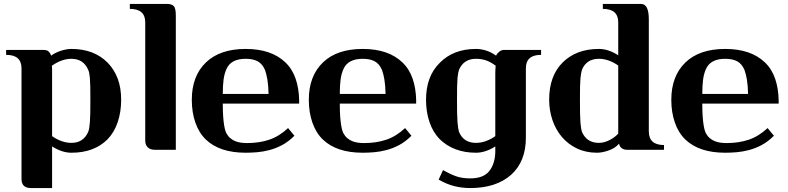

<svg xmlns="http://www.w3.org/2000/svg" viewBox="-20 -759 3992 973"><path d="M438 -253Q438 -294 437.5 -320.5Q437 -347 435.5 -363.5Q434 -380 432 -389.5Q430 -399 427 -405Q403 -461 342 -461Q293 -461 243 -426Q244 -416 244 -407Q244 -398 244 -389V-69Q293 -35 342 -35Q403 -35 427 -91Q430 -98 432 -109.5Q434 -121 435.5 -139.5Q437 -158 437.5 -185.5Q438 -213 438 -253ZM89 -413Q89 -481 11 -481V-506H200Q207 -506 215.5 -504Q224 -502 229 -495Q234 -490 236 -484.5Q238 -479 239 -477Q259 -492 288 -501.5Q317 -511 342 -511Q456 -511 525 -442Q559 -407 576.5 -360.5Q594 -314 594 -253Q594 -192 576.5 -140Q559 -88 525 -53Q457 15 342 15Q294 15 244 -17V194H137Q89 194 89 148Z M871 0H764Q741 0 728.5 -12.5Q716 -25 716 -46V-646Q716 -714 638 -714V-739H828Q848 -739 859.5 -729Q871 -719 871 -681Z M1341 -283Q1340 -327 1335 -356Q1330 -385 1323 -404Q1310 -435 1286.5 -448Q1263 -461 1225 -461Q1151 -461 1128 -410Q1117 -386 1113 -355.5Q1109 -325 1109 -283ZM1225 15Q1093 15 1023 -52Q988 -86 970 -138Q952 -190 952 -253Q952 -374 1024 -443Q1095 -511 1225 -511Q1355 -511 1426 -443Q1461 -410 1478 -360.5Q1495 -311 1496 -251V-234H1109Q1109 -194 1111 -167.5Q1113 -141 1116 -123.5Q1119 -106 1122 -97Q1125 -88 1127 -84Q1136 -68 1147.5 -58.5Q1159 -49 1172.5 -43.5Q1186 -38 1201.5 -36Q1217 -34 1232 -34Q1294 -34 1344.5 -51Q1395 -68 1440 -110L1472 -71Q1442 -41 1410 -24Q1378 -7 1345.5 1.5Q1313 10 1282.5 12.5Q1252 15 1225 15Z M1934 -283Q1933 -327 1928 -356Q1923 -385 1916 -404Q1903 -435 1879.5 -448Q1856 -461 1818 -461Q1744 -461 1721 -410Q1710 -386 1706 -355.5Q1702 -325 1702 -283ZM1818 15Q1686 15 1616 -52Q1581 -86 1563 -138Q1545 -190 1545 -253Q1545 -374 1617 -443Q1688 -511 1818 -511Q1948 -511 2019 -443Q2054 -410 2071 -360.5Q2088 -311 2089 -251V-234H1702Q1702 -194 1704 -167.5Q1706 -141 1709 -123.5Q1712 -106 1715 -97Q1718 -88 1720 -84Q1729 -68 1740.5 -58.5Q1752 -49 1765.5 -43.5Q1779 -38 1794.5 -36Q1810 -34 1825 -34Q1887 -34 1937.5 -51Q1988 -68 2033 -110L2065 -71Q2035 -41 2003 -24Q1971 -7 1938.5 1.5Q1906 10 1875.5 12.5Q1845 15 1818 15Z M2296 -253Q2296 -213 2296.5 -185.5Q2297 -158 2298.5 -139.5Q2300 -121 2302 -109.5Q2304 -98 2306 -91Q2329 -35 2392 -35Q2441 -35 2490 -69V-389Q2490 -398 2490.5 -407Q2491 -416 2492 -426Q2468 -444 2444.5 -452.5Q2421 -461 2392 -461Q2330 -461 2306 -405Q2304 -399 2302 -389.5Q2300 -380 2298.5 -363.5Q2297 -347 2296.5 -320.5Q2296 -294 2296 -253ZM2490 -17Q2440 15 2392 15Q2279 15 2208 -54Q2174 -89 2156.5 -140.5Q2139 -192 2139 -253Q2139 -373 2209 -441Q2278 -511 2392 -511Q2417 -511 2443 -503Q2469 -495 2494 -477Q2499 -488 2510 -497Q2521 -506 2534 -506H2722V-481Q2645 -481 2645 -413V-62Q2645 60 2570 127Q2494 194 2363 194Q2321 194 2281.5 184Q2242 174 2203 151L2225 103Q2262 124 2292 134.5Q2322 145 2363 145Q2429 145 2458.5 109Q2488 73 2490 13Z M3268 -93Q3268 -24 3345 -24V0H3157Q3143 0 3132 -7Q3121 -14 3117 -31Q3098 -8 3064.5 3.5Q3031 15 3006 15Q2949 15 2904 -6.5Q2859 -28 2827.5 -65Q2796 -102 2779.5 -151Q2763 -200 2763 -254Q2763 -374 2831 -442Q2900 -511 3015 -511Q3063 -511 3113 -479V-646Q3113 -714 3035 -714V-739H3229Q3268 -739 3268 -661ZM2919 -254Q2919 -213 2919.5 -184.5Q2920 -156 2921.5 -137.5Q2923 -119 2925 -108Q2927 -97 2929 -91Q2953 -35 3015 -35Q3041 -35 3068 -48.5Q3095 -62 3113 -82V-427Q3064 -461 3015 -461Q2952 -461 2929 -405Q2927 -397 2925 -387.5Q2923 -378 2921.5 -361.5Q2920 -345 2919.5 -319.5Q2919 -294 2919 -254Z M3771 -283Q3770 -327 3765 -356Q3760 -385 3753 -404Q3740 -435 3716.5 -448Q3693 -461 3655 -461Q3581 -461 3558 -410Q3547 -386 3543 -355.5Q3539 -325 3539 -283ZM3655 15Q3523 15 3453 -52Q3418 -86 3400 -138Q3382 -190 3382 -253Q3382 -374 3454 -443Q3525 -511 3655 -511Q3785 -511 3856 -443Q3891 -410 3908 -360.5Q3925 -311 3926 -251V-234H3539Q3539 -194 3541 -167.5Q3543 -141 3546 -123.5Q3549 -106 3552 -97Q3555 -88 3557 -84Q3566 -68 3577.5 -58.5Q3589 -49 3602.5 -43.5Q3616 -38 3631.5 -36Q3647 -34 3662 -34Q3724 -34 3774.5 -51Q3825 -68 3870 -110L3902 -71Q3872 -41 3840 -24Q3808 -7 3775.5 1.5Q3743 10 3712.5 12.5Q3682 15 3655 15Z"/></svg>

Font: Cafe24 Danjunghae
Style: Regular
Weight: 400
Designer: Cafe24 thkim, hmlim, mnelim, nhlee, sslee, sskim, smlim, yjkim, sdjeong, hskwak & 4IRTF
Foundry: Cafe24
Version: Version 1.000